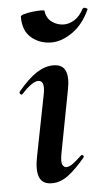

<svg xmlns="http://www.w3.org/2000/svg" viewBox="-47 -620 374 661"><g transform="rotate(-5 140.0 -289.0)"><path d="M106 9Q73 9 63 -16Q53 -41 63 -89L104 -297Q114 -346 89 -346Q79 -346 64.5 -336Q50 -326 32 -306Q28 -302 24 -306.5Q20 -311 23 -315Q59 -358 88 -376.5Q117 -395 145 -395Q177 -395 187 -372.5Q197 -350 189 -309L147 -89Q142 -61 147 -51.5Q152 -42 160 -42Q171 -42 184 -52Q197 -62 213 -77Q217 -81 221 -77Q225 -73 221 -69Q190 -32 163 -11.5Q136 9 106 9ZM147 -474Q107 -474 78 -498Q49 -522 49 -571Q49 -576 61.5 -579.5Q74 -583 90.5 -585Q107 -587 119.5 -587Q132 -587 132 -584Q135 -559 153.5 -545.5Q172 -532 195 -532Q213 -532 231.5 -543.5Q250 -555 263 -580Q267 -585 274 -582Q281 -579 280 -577Q257 -526 219.5 -500Q182 -474 147 -474Z"/></g></svg>

Font: Cormorant Infant Light
Style: Italic
Weight: 300
Italic angle: -10°
Designer: Christian Thalmann (Catharsis Fonts)
Foundry: Catharsis Fonts
Version: Version 4.001